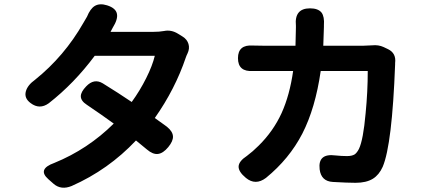

<svg xmlns="http://www.w3.org/2000/svg" viewBox="-20 -831 2000 898"><path d="M231 29 206 7Q153 -40 234 -69Q391 -133 512 -253Q460 -291 386 -341Q358 -359 358 -381Q358 -401 383 -427Q420 -466 461 -441Q534 -396 596 -354Q634 -406 664 -466Q693 -524 704 -570H564H423Q327 -441 208 -348Q165 -317 123 -349Q92 -372 101 -404Q109 -433 144 -458Q281 -568 370 -724Q379 -739 387 -753Q402 -790 423 -803Q446 -817 481 -806Q522 -793 527 -766Q532 -741 507 -701Q505 -698 502 -691.5Q499 -685 497 -682H596H696Q726 -682 747 -686Q781 -693 813 -673L834 -660Q855 -647 861.5 -625.5Q868 -604 857 -581Q852 -571 849 -562Q799 -414 704 -279Q719 -269 746 -249Q756 -242 761 -238Q788 -216 789 -193Q790 -171 767 -143Q743 -114 719 -111Q695 -108 667 -132Q643 -152 616 -174Q487 -37 315 39Q266 59 231 29Z M1130 1Q1095 -28 1096 -52.5Q1097 -77 1135 -102Q1162 -122 1190 -150Q1258 -217 1297 -302Q1335 -386 1351 -499H1222Q1193 -499 1164 -499Q1093 -494 1093 -559Q1093 -623 1163 -618Q1184 -617 1222 -617H1362L1364 -702Q1364 -707 1364 -711Q1356 -792 1430 -792Q1468 -792 1484 -772Q1498 -753 1495 -713Q1495 -709 1495 -705L1492 -617H1584H1676Q1691 -617 1721 -619Q1750 -622 1774 -611L1795 -601Q1834 -582 1828 -536Q1828 -533 1828 -530Q1814 -155 1770 -51Q1753 -13 1724 5Q1693 24 1643 24Q1605 24 1537 20Q1482 17 1475 -39Q1466 -115 1549 -104Q1578 -101 1603 -101Q1626 -101 1639 -109Q1650 -117 1659 -135Q1679 -177 1690 -301Q1700 -402 1700 -499H1590H1480Q1455 -325 1394 -206Q1333 -88 1224 1Q1175 38 1130 1Z"/></svg>

Font: GenSenRounded2 TW B
Style: Regular
Weight: 700
Version: Version 2.000;PS 2;hotconv 16.6.51;makeotf.lib2.5.65220 DEVE